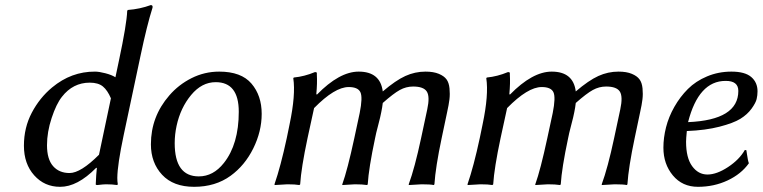

<svg xmlns="http://www.w3.org/2000/svg" viewBox="-20 -718 2971 748"><path d="M365.7 -115.2 412.1 -335Q398.9 -366.2 380.9 -381.1Q362.8 -396 329.6 -396Q264.2 -396 221.2 -340.8Q199.2 -313 181.2 -258.3Q163.1 -203.6 163.1 -152.3Q163.1 -97.7 186.8 -70.8Q210.4 -43.9 251 -43.9Q294.4 -43.9 365.7 -115.2ZM354.5 -64Q281.2 10.3 213.9 9.8Q153.3 9.8 113.3 -34.9Q73.2 -79.6 73.2 -150.4Q73.2 -220.7 103.8 -278.8Q134.3 -336.9 183.1 -377.4Q257.8 -439.5 350.1 -439Q366.2 -439 390.6 -432.6Q415 -426.3 429.7 -417L443.4 -481.9Q473.6 -623.5 475.6 -675.8L478 -679.2Q524.9 -682.6 567.4 -698.2Q576.2 -698.2 574.2 -688Q552.7 -620.6 527.3 -500L461.9 -191.9Q437.5 -76.7 437 -24.9Q437 -11.2 439 0L436.5 2.9Q417.5 0 392.6 0Q383.8 0 359.4 2.9Q352.5 2.9 353 0Q354.5 -38.6 357.4 -64Z M639.6 -346.2Q675.8 -388.2 726.3 -413.6Q776.9 -439 834 -439Q919.9 -439 959.7 -392.3Q999.5 -345.7 999.5 -274.4Q999.5 -206.1 966.6 -139.6Q933.6 -73.2 878.4 -33.2Q819.3 9.8 736.3 9.8Q655.3 9.8 611.6 -37.1Q567.9 -84 567.9 -155.8Q567.9 -263.7 639.6 -346.2ZM820.3 -397.9Q766.1 -397.9 724.6 -347.9Q683.1 -297.9 668 -228Q660.6 -193.8 660.6 -160.2Q660.6 -30.8 754.4 -30.8Q811 -30.8 852.1 -83Q910.2 -156.2 910.2 -282.7Q910.2 -397.9 820.3 -397.9Z M1441.4 -180.2Q1416.5 -63 1412.6 0L1410.2 2.9Q1392.1 0 1362.3 0Q1362.3 0 1313.5 2.9V0Q1333.5 -55.2 1360.4 -180.2L1381.3 -277.8Q1393.6 -338.9 1384 -358.9Q1374.5 -378.9 1338.4 -378.9Q1284.2 -378.9 1203.6 -296.9L1178.2 -180.2Q1153.3 -63 1149.4 0L1146.5 2.9Q1130.4 0 1099.6 0L1050.3 2.9L1049.3 0Q1073.2 -68.8 1097.2 -180.2L1108.4 -234.9Q1132.3 -348.6 1122.6 -413.1L1124.5 -416Q1165.5 -419.9 1206.5 -437Q1209.5 -437 1210.4 -437Q1211.4 -437 1212.9 -436Q1214.4 -435.1 1214.4 -433.1Q1214.4 -431.2 1214.4 -426.8Q1216.3 -394.5 1212.4 -352.1L1214.4 -349.1Q1302.2 -439 1377.4 -439Q1461.4 -439 1471.2 -361.8Q1521.5 -404.8 1559.1 -421.9Q1596.7 -439 1637.7 -439Q1668.9 -439 1689.5 -430.4Q1710 -421.9 1719.5 -408.9Q1729 -396 1731.2 -373.8Q1733.4 -351.6 1731 -331.1Q1728.5 -310.5 1721.7 -279.8L1700.7 -180.2Q1676.8 -66.9 1672.4 0L1669.9 2.9Q1656.7 0 1622.6 0L1572.8 2.9L1572.3 0Q1595.7 -63.5 1620.6 -180.2L1644.5 -292Q1655.3 -341.8 1642.8 -361.3Q1630.4 -380.9 1589.4 -380.9Q1562 -380.9 1537.6 -367.4Q1513.2 -354 1471.2 -316.9Q1469.2 -299.3 1465.3 -280.8Q1462.4 -264.6 1453.4 -230.5Q1444.3 -196.3 1441.4 -180.2ZM1469.7 -360.8 1468.8 -359.9Q1468.8 -359.9 1469.7 -360.8Z M2193.4 -180.2Q2168.5 -63 2164.6 0L2162.1 2.9Q2144 0 2114.3 0Q2114.3 0 2065.4 2.9V0Q2085.4 -55.2 2112.3 -180.2L2133.3 -277.8Q2145.5 -338.9 2136 -358.9Q2126.5 -378.9 2090.3 -378.9Q2036.1 -378.9 1955.6 -296.9L1930.2 -180.2Q1905.3 -63 1901.4 0L1898.4 2.9Q1882.3 0 1851.6 0L1802.2 2.9L1801.3 0Q1825.2 -68.8 1849.1 -180.2L1860.4 -234.9Q1884.3 -348.6 1874.5 -413.1L1876.5 -416Q1917.5 -419.9 1958.5 -437Q1961.4 -437 1962.4 -437Q1963.4 -437 1964.8 -436Q1966.3 -435.1 1966.3 -433.1Q1966.3 -431.2 1966.3 -426.8Q1968.3 -394.5 1964.4 -352.1L1966.3 -349.1Q2054.2 -439 2129.4 -439Q2213.4 -439 2223.1 -361.8Q2273.4 -404.8 2311 -421.9Q2348.6 -439 2389.6 -439Q2420.9 -439 2441.4 -430.4Q2461.9 -421.9 2471.4 -408.9Q2481 -396 2483.2 -373.8Q2485.4 -351.6 2482.9 -331.1Q2480.5 -310.5 2473.6 -279.8L2452.6 -180.2Q2428.7 -66.9 2424.3 0L2421.9 2.9Q2408.7 0 2374.5 0L2324.7 2.9L2324.2 0Q2347.7 -63.5 2372.6 -180.2L2396.5 -292Q2407.2 -341.8 2394.8 -361.3Q2382.3 -380.9 2341.3 -380.9Q2314 -380.9 2289.6 -367.4Q2265.1 -354 2223.1 -316.9Q2221.2 -299.3 2217.3 -280.8Q2214.4 -264.6 2205.3 -230.5Q2196.3 -196.3 2193.4 -180.2ZM2221.7 -360.8 2220.7 -359.9Q2220.7 -359.9 2221.7 -360.8Z M2856.4 -363.8Q2856.4 -403.3 2806.6 -402.8Q2701.7 -402.8 2660.6 -242.2Q2856.4 -250.5 2856.4 -363.8ZM2655.8 -207.5Q2652.8 -177.7 2652.8 -166Q2652.8 -103 2676.5 -70.6Q2700.2 -38.1 2736.1 -38.1Q2772 -38.1 2816.2 -67.1Q2860.4 -96.2 2881.8 -133.8L2887.7 -132.8Q2888.7 -128.9 2890.1 -117.2Q2891.6 -105.5 2893.6 -96.2Q2895.5 -86.9 2897.5 -82Q2867.7 -40 2814.7 -15.1Q2761.7 9.8 2699.2 9.8Q2638.2 9.8 2601.3 -34.7Q2564.5 -79.1 2564.5 -142.6Q2564.5 -181.2 2574.7 -221.9Q2585 -262.7 2607.2 -301.8Q2629.4 -340.8 2659.9 -371.3Q2690.4 -401.9 2734.6 -420.4Q2778.8 -439 2829.6 -439Q2882.3 -439 2906.7 -418Q2931.2 -397 2931.2 -362.3Q2931.2 -346.7 2927.7 -332Q2924.3 -317.4 2908 -294.7Q2891.6 -272 2864.3 -255.1Q2836.9 -238.3 2783 -224.4Q2729 -210.4 2655.8 -207.5Z"/></svg>

Font: Linux Biolinum O
Style: Italic
Weight: 400
Italic angle: -12°
Designer: Philipp H. Poll
Foundry: Philipp H. Poll
Version: Version 1.1.3